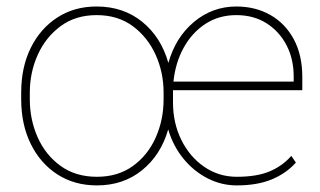

<svg xmlns="http://www.w3.org/2000/svg" viewBox="-20 -558 979 588"><path d="M44.9 -253.9V-274.4Q44.9 -352.1 74.2 -411.4Q103.5 -470.7 155.5 -504.4Q207.5 -538.1 275.9 -538.1Q357.9 -538.1 415.8 -491Q473.6 -443.8 495.6 -365.2Q517.6 -443.8 574.2 -491Q630.9 -538.1 703.6 -538.1Q762.2 -538.1 807.9 -512.2Q853.5 -486.3 879.6 -438Q905.8 -389.6 905.8 -322.3V-281.7H509.8Q509.8 -278.8 509.8 -275.4V-244.1Q509.8 -181.2 535.4 -129.4Q561 -77.6 605.5 -47.1Q649.9 -16.6 705.1 -16.6Q766.6 -16.6 805.9 -33.2Q845.2 -49.8 872.1 -80.6L886.2 -60.1Q856.4 -26.9 812 -8.5Q767.6 9.8 705.1 9.8Q658.2 9.8 616 -11.7Q573.7 -33.2 542 -71.8Q510.3 -110.4 495.1 -161.6Q472.7 -83.5 415.3 -36.9Q357.9 9.8 276.9 9.8Q208 9.8 155.8 -23.9Q103.5 -57.6 74.2 -117.2Q44.9 -176.8 44.9 -253.9ZM703.6 -511.7Q650.4 -511.7 609.1 -484.9Q567.9 -458 542.5 -411.9Q517.1 -365.7 511.2 -308.1H879.4V-324.2Q879.4 -377.4 857.4 -419.7Q835.4 -461.9 796.1 -486.8Q756.8 -511.7 703.6 -511.7ZM71.3 -274.4V-253.9Q71.3 -190.9 95.7 -136.7Q120.1 -82.5 166 -49.6Q211.9 -16.6 276.9 -16.6Q341.3 -16.6 387 -49.6Q432.6 -82.5 456.8 -136.7Q481 -190.9 481 -253.9V-274.4Q481 -336.4 456.5 -390.4Q432.1 -444.3 386.5 -478Q340.8 -511.7 275.9 -511.7Q211.4 -511.7 165.8 -478Q120.1 -444.3 95.7 -390.4Q71.3 -336.4 71.3 -274.4Z"/></svg>

Font: Vazirmatn FD Thin
Style: Regular
Weight: 100
Designer: Saber Rastikerdar
Foundry: Saber Rastikerdar
Version: Version 33.003